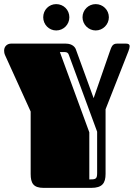

<svg xmlns="http://www.w3.org/2000/svg" viewBox="-20 -913 650 933"><path d="M129 -68C129 -23 142 0 192 0H423C477 0 493 -23 493 -68V-382L604 -664C608 -674 610 -683 610 -688C610 -698 603 -701 593 -701H548C525 -701 521 -683 513 -661L435 -436L349 -672C346 -682 333 -701 300 -701H33C18 -701 0 -690 0 -667C0 -660 1 -653 5 -644L129 -371ZM414 -270 271 -660H294C305 -660 312 -656 315 -645L452 -273V-72C452 -43 445 -41 414 -41ZM190 -829C190 -794 218 -765 253 -765C289 -765 317 -794 317 -829C317 -865 289 -893 253 -893C218 -893 190 -865 190 -829ZM381 -829C381 -794 410 -765 445 -765C480 -765 509 -794 509 -829C509 -865 480 -893 445 -893C410 -893 381 -865 381 -829Z"/></svg>

Font: Fascinate Inline
Style: Regular
Weight: 900
Designer: Astigmatic (AOETI)
Foundry: Astigmatic (AOETI)
Version: Version 1.000